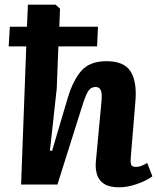

<svg xmlns="http://www.w3.org/2000/svg" viewBox="-20 -787 674 819"><path d="M490 12Q446 12 423.5 -3Q401 -18 393.5 -43.5Q386 -69 389 -99L413 -355Q416 -390 409.5 -403Q403 -416 388 -416Q375 -416 365.5 -408.5Q356 -401 347 -380.5Q338 -360 326 -320L225 0H70L92 -589H17L22 -673H95L99 -767H217L236 -750L233 -673H398L394 -589H229L222 -409L193 -145L202 -143L268 -366Q291 -444 327 -485Q363 -526 434 -526Q509 -526 536.5 -483Q564 -440 558 -360L538 -118Q536 -97 539 -86Q542 -75 560 -75Q572 -75 583.5 -79.5Q595 -84 608 -92L630 -35Q605 -16 564 -2Q523 12 490 12Z"/></svg>

Font: Literata 12pt
Style: Bold Italic
Weight: 700
Italic angle: -2°
Designer: Latin by Veronika Burian and Jose Scaglione. Greek by Irene Vlachou. Cyrillic by Vera Evstafieva
Foundry: TypeTogether
Version: Version 3.002